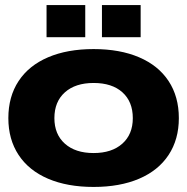

<svg xmlns="http://www.w3.org/2000/svg" viewBox="-20 -726 740 759"><path d="M687 -259Q687 -175 646.5 -113.5Q606 -52 530 -19.5Q454 13 350 13Q246 13 170 -19.5Q94 -52 53.5 -113.5Q13 -175 13 -259Q13 -344 53.5 -405.5Q94 -467 170 -499.5Q246 -532 350 -532Q454 -532 530 -499.5Q606 -467 646.5 -405.5Q687 -344 687 -259ZM350 -121Q422 -121 463.5 -158Q505 -195 505 -259Q505 -324 464 -361Q423 -398 350 -398Q278 -398 236.5 -361Q195 -324 195 -259Q195 -195 236.5 -158Q278 -121 350 -121ZM317 -706V-579H164V-706ZM383 -706H536V-579H383Z"/></svg>

Font: Non Bureau Extended
Style: Bold
Weight: 700
Width: 7
Designer: Jona Saucedo
Foundry: Non Foundry
Version: Version 1.000; ttfautohint (v1.8.4)